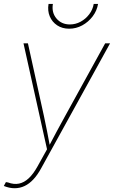

<svg xmlns="http://www.w3.org/2000/svg" viewBox="-33 -765 589 992"><path d="M-13.2 195.8 -2.4 175.8 8.3 177.7Q38.6 189 65.2 183.6Q91.8 178.2 115.5 156Q139.2 133.8 160.6 95.2L210 6.3L88.4 -541H111.3L194.3 -164.1Q202.6 -125.5 210.2 -86.7Q217.8 -47.9 225.1 -8.8H219.2Q239.7 -47.9 260.5 -86.7Q281.2 -125.5 302.7 -164.1L510.3 -541H535.6L180.2 103.5Q161.1 138.7 139.6 161.6Q118.2 184.6 94 196Q69.8 207.5 42.5 207.5Q28.8 207.5 15.1 204.6Q1.5 201.7 -13.2 195.8ZM324.2 -616.7Q288.6 -616.7 262.5 -634Q236.3 -651.4 224.1 -680.4Q211.9 -709.5 217.8 -744.6H240.2Q232.9 -700.2 258.8 -669.4Q284.7 -638.7 328.1 -638.7Q357.4 -638.7 383.5 -652.8Q409.7 -667 428 -691.2Q446.3 -715.3 451.2 -744.6H473.6Q467.8 -709.5 445.8 -680.4Q423.8 -651.4 392.1 -634Q360.4 -616.7 324.2 -616.7Z"/></svg>

Font: Inter 17pt Thin
Style: Italic
Weight: 250
Italic angle: -9.3988°
Version: Version 4.001;git-66647c0bb